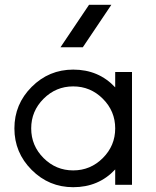

<svg xmlns="http://www.w3.org/2000/svg" viewBox="-20 -770 650 800"><path d="M444 -750 325 -573H232L351 -750ZM408.5 -358.5Q357 -410 285 -410Q213 -410 161.5 -358.5Q110 -307 110 -235Q110 -163 161.5 -111.5Q213 -60 285 -60Q357 -60 408.5 -111.5Q460 -163 460 -235Q460 -307 408.5 -358.5ZM285 10Q184 10 112 -62Q40 -134 40 -235Q40 -336 112 -408Q184 -480 285 -480Q391 -480 460 -406V-470H530V0H460V-64Q391 10 285 10Z"/></svg>

Font: HansKendrickRegular
Style: Regular
Weight: 400
Designer: Alfredo Marco Pradil
Foundry: Hanken Studio
Version: Version 1.000;PS 001.001;hotconv 1.0.56